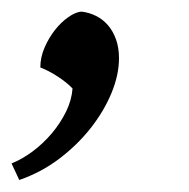

<svg xmlns="http://www.w3.org/2000/svg" viewBox="-54 -139 324 329"><path d="M-34.2 141.1Q-16.1 133.8 2 120.4Q20 106.9 34.7 89.6Q49.3 72.3 59.1 52.5Q68.8 32.7 70.3 12.7Q65.4 7.3 58.6 2Q51.8 -3.4 44.2 -8.3Q36.6 -13.2 29.1 -17.1Q21.5 -21 15.1 -23.4Q15.1 -40.5 22.2 -57.1Q29.3 -73.7 40 -87.4Q50.8 -101.1 63 -109.6Q75.2 -118.2 85.4 -119.1Q98.6 -117.7 110.4 -111.8Q122.1 -106 130.9 -95.9Q139.6 -85.9 144.8 -71.5Q149.9 -57.1 149.9 -39.1Q149.9 -10.7 137 20.5Q124 51.8 101.3 80.6Q78.6 109.4 47.4 133.1Q16.1 156.7 -21 169.4Z"/></svg>

Font: PT Astra Serif
Style: Italic
Weight: 400
Italic angle: -16°
Designer: A.Korolkova, I. Chaeva
Foundry: ParaType Ltd
Version: Version 1.001